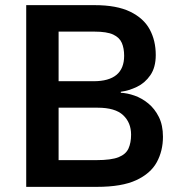

<svg xmlns="http://www.w3.org/2000/svg" viewBox="-20 -727 688 747"><path d="M82 -707H348Q434 -707 486.5 -681.5Q539 -656 562.5 -612.5Q586 -569 586 -513Q586 -465 565 -434.5Q544 -404 512.5 -389Q481 -374 450 -370V-366Q475 -365 503.5 -355Q532 -345 557 -324.5Q582 -304 598 -272Q614 -240 614 -195Q614 -140 590 -96Q566 -52 510 -26Q454 0 357 0H82ZM355 -104Q413 -104 441.5 -115.5Q470 -127 480 -149.5Q490 -172 490 -203Q490 -250 459 -279Q428 -308 360 -308H208V-104ZM344 -411Q463 -411 463 -510Q463 -539 454 -560Q445 -581 420.5 -592.5Q396 -604 347 -604H208V-411Z"/></svg>

Font: 42dot Sans
Style: Bold
Weight: 700
Designer: 42dot
Version: Version 1.000